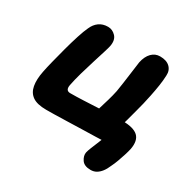

<svg xmlns="http://www.w3.org/2000/svg" viewBox="-152 -674 981 982"><g transform="rotate(30 338.0 -182.5)"><path d="M503 158Q465 158 450 135.5Q435 113 439 92Q442 79 449.5 60.5Q457 42 465.5 21.5Q474 1 481 -17L496 -4Q475 -3 439 -2Q403 -1 360.5 0Q318 1 276 2.5Q234 4 201 4.5Q168 5 153 5Q99 5 72 -14Q45 -33 38.5 -69Q32 -105 42 -155Q47 -181 57.5 -223Q68 -265 80.5 -311.5Q93 -358 106 -398.5Q119 -439 130 -462Q142 -490 163.5 -505.5Q185 -521 216 -521Q242 -521 261.5 -500.5Q281 -480 274 -442Q273 -435 263.5 -404Q254 -373 240.5 -330.5Q227 -288 214.5 -244Q202 -200 195 -164Q192 -147 197.5 -138.5Q203 -130 217 -130Q254 -130 296 -132Q338 -134 379.5 -136Q421 -138 457 -139.5Q493 -141 519 -141Q585 -141 611.5 -116.5Q638 -92 628 -38Q624 -20 617 2Q610 24 602 46Q594 68 585 86Q575 110 563 125.5Q551 141 536.5 149.5Q522 158 503 158ZM375 -101Q378 -116 386 -142Q394 -168 403 -198.5Q412 -229 418 -258Q422 -282 426 -310Q430 -338 433.5 -365Q437 -392 440 -413Q443 -434 444 -443Q452 -481 472.5 -502Q493 -523 522 -523Q560 -523 580 -504Q600 -485 598 -454Q597 -425 592 -392.5Q587 -360 580 -326Q575 -300 568 -271.5Q561 -243 553 -213.5Q545 -184 537.5 -156Q530 -128 522 -105Z"/></g></svg>

Font: Shantell Sans
Style: Bold Italic
Weight: 700
Italic angle: -11°
Designer: Stephen Nixon, Anya Danilova, Shantell Martin
Foundry: Arrow Type
Version: Version 1.011;[c5ecc13dd]